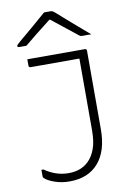

<svg xmlns="http://www.w3.org/2000/svg" viewBox="-103 -1003 706 1083"><g transform="rotate(-10 250.0 -462.0)"><path d="M209 -27Q281 -27 325 -71Q350 -96 365 -137Q380 -178 380 -242V-653H101Q90 -653 90 -664V-700H419Q430 -700 430 -689V-239Q430 -115 371.5 -47.5Q313 20 206 20Q160 20 120.5 6Q81 -8 64 -25Q60 -29 60 -35V-72H72Q101 -51 136 -39Q171 -27 209 -27ZM229 -944H265Q273 -944 279 -940.5Q285 -937 301 -923Q309 -916 328.5 -898.5Q348 -881 373 -859.5Q398 -838 423.5 -816Q449 -794 470 -776Q458 -777 447.5 -776.5Q437 -776 425 -776Q414 -776 409 -777.5Q404 -779 396 -786Q381 -798 344 -827.5Q307 -857 255 -898H251Q199 -858 162.5 -828.5Q126 -799 98 -776H59Q47 -776 47 -783Q47 -787 51.5 -791.5Q56 -796 72 -810Q85 -821 106.5 -839Q128 -857 152 -877.5Q176 -898 196.5 -916Q217 -934 229 -944Z"/></g></svg>

Font: Recursive Sn Lnr St Lt
Style: Regular
Weight: 300
Version: Version 1.079;hotconv 1.0.112;makeotfexe 2.5.65598; ttfautoh